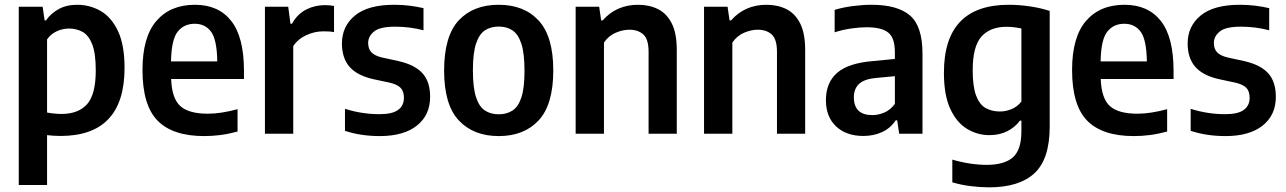

<svg xmlns="http://www.w3.org/2000/svg" viewBox="-20 -574 5520 824"><path d="M60.5 220V-545H163L171.5 -486.5H177.5Q197.5 -516 231.5 -534.8Q265.5 -553.5 311 -553.5Q365.5 -553.5 411.8 -527Q458 -500.5 486.2 -441Q514.5 -381.5 514.5 -282.5Q514.5 9.5 239.5 9.5Q225 9.5 210 8.5Q195 7.5 182 6V220ZM244 -85Q316.5 -85 353.8 -127Q391 -169 391 -272Q391 -344 376 -383Q361 -422 335 -436.8Q309 -451.5 276 -451.5Q249.5 -451.5 224 -440Q198.5 -428.5 182 -405V-91Q194.5 -88.5 211.8 -86.8Q229 -85 244 -85Z M856.5 10Q721.5 10 656.5 -56Q591.5 -122 591.5 -273.5Q591.5 -415 651.2 -484.2Q711 -553.5 816.5 -553.5Q918 -553.5 972.5 -484Q1027 -414.5 1027 -270V-235H714.5Q717.5 -151.5 753.8 -118.8Q790 -86 872 -86Q901 -86 932.8 -91Q964.5 -96 999.5 -105.5V-9.5Q960.5 1 926 5.5Q891.5 10 856.5 10ZM815.5 -472Q769.5 -472 742.5 -438Q715.5 -404 714 -310.5H912.5Q911 -404 885.8 -438Q860.5 -472 815.5 -472Z M1117 0V-545H1217L1226.5 -472H1233Q1256 -513.5 1293.5 -532.8Q1331 -552 1374.5 -552Q1385.5 -552 1395.5 -551Q1405.5 -550 1413.5 -548.5V-436Q1402 -438.5 1390.5 -439Q1379 -439.5 1367 -439.5Q1330.5 -439.5 1294.8 -423.2Q1259 -407 1238.5 -376V0Z M1610 10Q1528.5 10 1460.5 -12.5V-107Q1533 -84 1608.5 -84Q1664 -84 1688.8 -102.5Q1713.5 -121 1713.5 -154Q1713.5 -182.5 1699.2 -197Q1685 -211.5 1653.5 -219L1581 -234.5Q1511.5 -250.5 1479.5 -288Q1447.5 -325.5 1447.5 -387.5Q1447.5 -461.5 1503.5 -507.5Q1559.5 -553.5 1671.5 -553.5Q1706.5 -553.5 1738.2 -549.5Q1770 -545.5 1797.5 -539V-444Q1739.5 -459.5 1676 -459.5Q1610.5 -459.5 1585.2 -438.8Q1560 -418 1560 -389.5Q1560 -364.5 1573.8 -349.8Q1587.5 -335 1618.5 -327.5L1691.5 -311.5Q1761 -295.5 1793.5 -259.2Q1826 -223 1826 -158.5Q1826 -80 1769.2 -35Q1712.5 10 1610 10Z M2120.5 10Q2012 10 1949 -57.2Q1886 -124.5 1886 -271Q1886 -418.5 1948.2 -486Q2010.5 -553.5 2120.5 -553.5Q2229.5 -553.5 2292 -485.5Q2354.5 -417.5 2354.5 -272Q2354.5 -125 2291.8 -57.5Q2229 10 2120.5 10ZM2120.5 -83.5Q2155 -83.5 2179.8 -99.8Q2204.5 -116 2217.8 -156.5Q2231 -197 2231 -270Q2231 -345 2217.5 -386.2Q2204 -427.5 2179.2 -443.8Q2154.5 -460 2120.5 -460Q2086 -460 2061.2 -443.8Q2036.5 -427.5 2023 -386.8Q2009.5 -346 2009.5 -272.5Q2009.5 -198.5 2022.8 -157.5Q2036 -116.5 2060.8 -100Q2085.5 -83.5 2120.5 -83.5Z M2450.5 0V-545H2551.5L2560 -486.5H2566.5Q2625.5 -553.5 2718.5 -553.5Q2766.5 -553.5 2804 -534.8Q2841.5 -516 2863 -473.5Q2884.5 -431 2884.5 -359.5V0H2763.5V-351.5Q2763.5 -405.5 2741 -426Q2718.5 -446.5 2681 -446.5Q2653.5 -446.5 2623 -433.8Q2592.5 -421 2572 -391.5V0Z M3001.5 0V-545H3102.5L3111 -486.5H3117.5Q3176.5 -553.5 3269.5 -553.5Q3317.5 -553.5 3355 -534.8Q3392.5 -516 3414 -473.5Q3435.5 -431 3435.5 -359.5V0H3314.5V-351.5Q3314.5 -405.5 3292 -426Q3269.5 -446.5 3232 -446.5Q3204.5 -446.5 3174 -433.8Q3143.5 -421 3123 -391.5V0Z M3685.5 9.5Q3611.5 9.5 3568 -31.8Q3524.5 -73 3524.5 -144Q3524.5 -219 3572.5 -261.2Q3620.5 -303.5 3728 -312L3820.5 -321V-350Q3820.5 -411.5 3792 -434.2Q3763.5 -457 3699.5 -457Q3670 -457 3633.5 -451.8Q3597 -446.5 3562 -435.5V-531.5Q3597 -542.5 3640 -548Q3683 -553.5 3720.5 -553.5Q3832 -553.5 3885.5 -507.5Q3939 -461.5 3939 -343.5V0H3839L3830.5 -57.5H3824Q3801 -23 3764.8 -6.8Q3728.5 9.5 3685.5 9.5ZM3644.5 -156.5Q3644.5 -80 3724 -80Q3748.5 -80 3774.2 -90.5Q3800 -101 3820.5 -128V-247L3739.5 -239.5Q3690 -235 3667.2 -214.2Q3644.5 -193.5 3644.5 -156.5Z M4224.5 230Q4187.5 230 4145.8 224.8Q4104 219.5 4067 208.5V111Q4106.5 122.5 4143.8 128Q4181 133.5 4215 133.5Q4290.5 133.5 4327 101.2Q4363.5 69 4363.5 -10.5V-56.5H4357.5Q4337 -28.5 4303.5 -11.2Q4270 6 4226 6Q4175 6 4130.5 -20.8Q4086 -47.5 4058.5 -106.2Q4031 -165 4031 -262Q4031 -553.5 4309.5 -553.5Q4353.5 -553.5 4400.8 -546.5Q4448 -539.5 4485 -527V-31Q4485 108.5 4419.8 169.2Q4354.5 230 4224.5 230ZM4271.5 -95.5Q4297 -95.5 4322 -106Q4347 -116.5 4363.5 -138.5V-452Q4351 -454.5 4334 -456.8Q4317 -459 4299.5 -459Q4229.5 -459 4192 -417Q4154.5 -375 4154.5 -272.5Q4154.5 -202 4169.2 -163.5Q4184 -125 4210.2 -110.2Q4236.5 -95.5 4271.5 -95.5Z M4846 10Q4711 10 4646 -56Q4581 -122 4581 -273.5Q4581 -415 4640.8 -484.2Q4700.5 -553.5 4806 -553.5Q4907.5 -553.5 4962 -484Q5016.5 -414.5 5016.5 -270V-235H4704Q4707 -151.5 4743.2 -118.8Q4779.5 -86 4861.5 -86Q4890.5 -86 4922.2 -91Q4954 -96 4989 -105.5V-9.5Q4950 1 4915.5 5.5Q4881 10 4846 10ZM4805 -472Q4759 -472 4732 -438Q4705 -404 4703.5 -310.5H4902Q4900.5 -404 4875.2 -438Q4850 -472 4805 -472Z M5239.5 10Q5158 10 5090 -12.5V-107Q5162.5 -84 5238 -84Q5293.5 -84 5318.2 -102.5Q5343 -121 5343 -154Q5343 -182.5 5328.8 -197Q5314.5 -211.5 5283 -219L5210.5 -234.5Q5141 -250.5 5109 -288Q5077 -325.5 5077 -387.5Q5077 -461.5 5133 -507.5Q5189 -553.5 5301 -553.5Q5336 -553.5 5367.8 -549.5Q5399.5 -545.5 5427 -539V-444Q5369 -459.5 5305.5 -459.5Q5240 -459.5 5214.8 -438.8Q5189.5 -418 5189.5 -389.5Q5189.5 -364.5 5203.2 -349.8Q5217 -335 5248 -327.5L5321 -311.5Q5390.5 -295.5 5423 -259.2Q5455.5 -223 5455.5 -158.5Q5455.5 -80 5398.8 -35Q5342 10 5239.5 10Z"/></svg>

Font: Encode Sans Semi Condensed SemiBold
Style: Regular
Weight: 600
Width: 4
Designer: Multiple Designers
Foundry: Impallari Type
Version: Version 3.000; ttfautohint (v1.8.3) -l 8 -r 50 -G 200 -x 14 